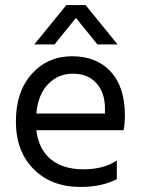

<svg xmlns="http://www.w3.org/2000/svg" viewBox="-20 -736 562 761"><path d="M196 -560H116L243 -716H319L446 -560H366L281 -665ZM124 -286H396V-306Q396 -369 362 -406.5Q328 -444 269.5 -444Q211 -444 171 -403Q131 -362 124 -286ZM299 5Q184 5 113.5 -65.5Q43 -136 43 -254.5Q43 -373 106 -443Q169 -513 266 -513Q363 -513 419 -452Q475 -391 475 -279Q475 -247 470 -220H124Q133 -145 181 -105Q229 -65 310.5 -65Q392 -65 443 -100V-26Q384 5 299 5Z"/></svg>

Font: Hind Jalandhar
Style: Regular
Weight: 400
Designer: Namrata Goyal
Foundry: Indian Type Foundry
Version: Version 0.702;PS 1.0;hotconv 1.0.81;makeotf.lib2.5.63406